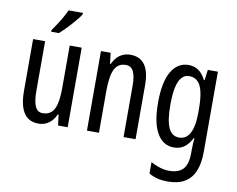

<svg xmlns="http://www.w3.org/2000/svg" viewBox="-100 -901 1574 1276"><g transform="rotate(10 687.0 -263.0)"><path d="M391 -537V0H326L317 -72H311Q300 -46 282.5 -27.5Q265 -9 243 0.5Q221 10 195 10Q147 10 118 -14.5Q89 -39 76 -83Q63 -127 63 -187V-537H144V-202Q144 -131 160 -97Q176 -63 210 -63Q247 -63 269 -83.5Q291 -104 300.5 -145.5Q310 -187 310 -251V-537ZM359 -757Q350 -741 333.5 -721Q317 -701 298 -679.5Q279 -658 259.5 -639Q240 -620 225 -606H173V-617Q192 -644 208.5 -669.5Q225 -695 238.5 -719.5Q252 -744 262 -766H359Z M718 -547Q783 -547 816 -502Q849 -457 849 -364V0H768V-348Q768 -411 752 -443Q736 -475 700 -475Q648 -475 625 -429Q602 -383 602 -279V0H521V-537H586L595 -464H600Q612 -491 629.5 -509.5Q647 -528 670 -537.5Q693 -547 718 -547Z M1111 -547Q1149 -547 1177.5 -528Q1206 -509 1228 -466H1233L1242 -537H1310V6Q1310 80 1289 132.5Q1268 185 1223 212.5Q1178 240 1107 240Q1070 240 1039.5 232.5Q1009 225 980 209V132Q1014 150 1044.5 159Q1075 168 1105 168Q1167 168 1198 135.5Q1229 103 1229 25V9Q1229 -8 1230 -29.5Q1231 -51 1233 -75H1229Q1207 -32 1178 -11Q1149 10 1108 10Q1035 10 994.5 -60Q954 -130 954 -266Q954 -406 996 -476.5Q1038 -547 1111 -547ZM1128 -475Q1097 -475 1076.5 -451Q1056 -427 1046.5 -380.5Q1037 -334 1037 -265Q1037 -159 1060 -110Q1083 -61 1131 -61Q1155 -61 1173.5 -72.5Q1192 -84 1204 -107Q1216 -130 1222.5 -164.5Q1229 -199 1229 -245V-270Q1229 -341 1218.5 -386.5Q1208 -432 1185.5 -453.5Q1163 -475 1128 -475Z"/></g></svg>

Font: Noto Sans Arabic ExtraCondensed
Style: Regular
Weight: 400
Width: 2
Designer: Monotype Design Team, Nadine Chahine, Nizar Qandah and Khaled Hosny
Foundry: Monotype Imaging Inc.
Version: Version 2.012